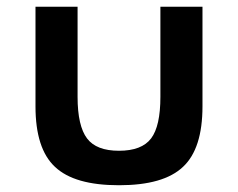

<svg xmlns="http://www.w3.org/2000/svg" viewBox="-20 -532 704 568"><path d="M332 16C420 16 483 -2 521.5 -38.5C560 -74.5 579 -134 579 -217.5V-512H454.5V-245.5C454.5 -188 445.5 -147 427 -122.5C408.5 -98 376.5 -86 332 -86C287.5 -86 256 -98 237.5 -122.5C219 -147 209.5 -188 209.5 -245.5V-512H85V-217.5C85 -134 104 -74.5 142.5 -38.5C181 -2 244 16 332 16Z"/></svg>

Font: Spartan SemiBold
Style: Regular
Weight: 600
Designer: Matt Bailey, Mirko Velimirovic
Foundry: Matt Bailey
Version: Version 1.003